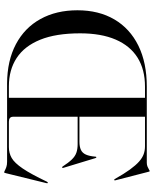

<svg xmlns="http://www.w3.org/2000/svg" viewBox="76 -830 769 962"><g transform="rotate(90 461.0 -349.5)"><path d="M414.5 -700H796.5Q807 -700 815.8 -703.8Q824.5 -707.5 830 -711Q835.5 -714.5 837.5 -714.5Q839 -714.5 839.8 -713.2Q840.5 -712 842 -705.5L884 -542.5Q884.5 -539.5 884 -538.2Q883.5 -537 882.5 -536.5Q881.5 -536.5 880.2 -537Q879 -537.5 877.5 -539.5Q851.5 -586 830 -615.5Q808.5 -645 789.8 -661.5Q771 -678 752.5 -684.5Q734 -691 713 -691H565.5V-30Q565.5 -19.5 571.8 -14.2Q578 -9 590 -9H718Q747.5 -9 772 -23Q796.5 -37 824.5 -78Q852.5 -119 891 -200Q892.5 -202 893.8 -203.2Q895 -204.5 896.5 -204Q898 -204 898.5 -202Q899 -200 898 -196.5L848.5 5Q847 11 846.2 12.8Q845.5 14.5 844 14.5Q840.5 14.5 834.2 11Q828 7.5 817.5 3.8Q807 0 791 0H399Q284.5 -0.5 202 -44.2Q119.5 -88 75.8 -167.2Q32 -246.5 32 -352.5Q32 -459.5 77.8 -537.5Q123.5 -615.5 209.2 -657.8Q295 -700 414.5 -700ZM147.5 -366Q147.5 -245 179.5 -166Q211.5 -87 271 -48Q330.5 -9 412.5 -9H470.5V-691H414.5Q329 -691 269.5 -653.8Q210 -616.5 178.8 -544Q147.5 -471.5 147.5 -366ZM543 -362.5H690.5Q715.5 -362.5 731.2 -369.8Q747 -377 755 -394.8Q763 -412.5 765.5 -443Q765.5 -447 768 -447Q771.5 -448 773 -441.5L821.5 -282Q823 -277 820 -276Q817.5 -275 815 -278Q795.5 -308 779.5 -324.5Q763.5 -341 745.5 -347.2Q727.5 -353.5 702.5 -353.5H543Z"/></g></svg>

Font: Fraunces 120pt
Style: Regular
Weight: 400
Version: Version 1.000;[b76b70a41]